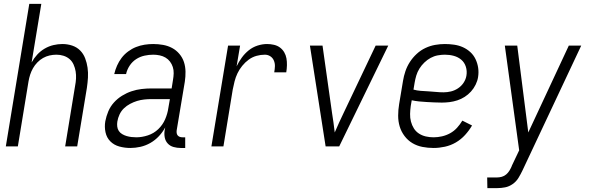

<svg xmlns="http://www.w3.org/2000/svg" viewBox="-20 -755 3040 990"><path d="M10 0 131 -735H193L143 -433Q155 -455 172 -473.5Q189 -492 210.5 -504.5Q232 -517 255.5 -522.5Q279 -528 302 -528Q328 -528 352 -520Q376 -512 393 -495Q410 -478 419 -454.5Q428 -431 431.5 -406Q435 -381 433.5 -355Q432 -329 428 -302L378 0H316L367 -311Q371 -331 372 -350Q373 -369 370 -387Q367 -405 359.5 -422Q352 -439 338.5 -450.5Q325 -462 307.5 -467.5Q290 -473 271 -473Q253 -473 235.5 -469Q218 -465 202 -456Q186 -447 172.5 -433Q159 -419 150 -403Q141 -387 135.5 -370Q130 -353 127 -335L72 0Z M652 8Q623 8 595.5 0.5Q568 -7 549 -26Q530 -45 524 -73Q518 -101 523 -130Q528 -156 538.5 -181Q549 -206 567.5 -226.5Q586 -247 609.5 -261.5Q633 -276 658.5 -284.5Q684 -293 710 -296Q736 -299 761 -299H865L872 -343Q875 -360 875.5 -377Q876 -394 871 -409.5Q866 -425 856.5 -437.5Q847 -450 833.5 -458Q820 -466 803.5 -469.5Q787 -473 770 -473Q748 -473 725 -468Q702 -463 682 -450Q662 -437 648.5 -416.5Q635 -396 630 -373H569Q574 -395 583.5 -416.5Q593 -438 607 -456.5Q621 -475 640.5 -489.5Q660 -504 681.5 -512.5Q703 -521 725.5 -524.5Q748 -528 770 -528Q796 -528 821 -523.5Q846 -519 867.5 -507.5Q889 -496 905 -477Q921 -458 928.5 -435Q936 -412 936.5 -386Q937 -360 933 -334L891 -83Q890 -76 891 -69Q892 -62 896 -57Q900 -52 906.5 -49.5Q913 -47 921 -47H935V8H912Q893 8 875 3Q857 -2 845 -15Q833 -28 829.5 -46Q826 -64 829 -83L832 -98Q819 -74 799.5 -53Q780 -32 755.5 -18Q731 -4 704.5 2Q678 8 652 8ZM683 -47Q712 -47 742.5 -57Q773 -67 796 -89Q819 -111 831.5 -140Q844 -169 848 -198L856 -244H762Q743 -244 724 -242Q705 -240 687 -234.5Q669 -229 651 -219.5Q633 -210 619 -196.5Q605 -183 596.5 -165Q588 -147 585 -128Q583 -115 584.5 -102.5Q586 -90 592.5 -80Q599 -70 610 -63.5Q621 -57 633 -53.5Q645 -50 657.5 -48.5Q670 -47 683 -47Z M1070 0 1156 -520H1218L1200 -413Q1211 -436 1226.5 -457.5Q1242 -479 1262.5 -495.5Q1283 -512 1308 -520Q1333 -528 1357 -528Q1375 -528 1392.5 -524Q1410 -520 1423.5 -510Q1437 -500 1445.5 -485.5Q1454 -471 1457 -454Q1460 -437 1459.5 -418.5Q1459 -400 1456 -382H1394Q1397 -398 1397.5 -413.5Q1398 -429 1392 -443Q1386 -457 1373.5 -465Q1361 -473 1346 -473Q1324 -473 1302.5 -467Q1281 -461 1262.5 -447.5Q1244 -434 1229 -415.5Q1214 -397 1204.5 -377Q1195 -357 1189.5 -335.5Q1184 -314 1180 -293L1132 0Z M1659 0 1578 -520H1643L1692 -173Q1696 -148 1699.5 -123Q1703 -98 1706 -72Q1717 -98 1728.5 -123Q1740 -148 1752 -173L1917 -520H1982L1729 0Z M2216 8Q2186 8 2158 2.5Q2130 -3 2106.5 -17Q2083 -31 2066 -53.5Q2049 -76 2041 -102.5Q2033 -129 2033 -158.5Q2033 -188 2038 -218L2058 -338Q2062 -363 2070.5 -388Q2079 -413 2093.5 -435.5Q2108 -458 2128.5 -477Q2149 -496 2173.5 -507.5Q2198 -519 2223.5 -523.5Q2249 -528 2274 -528Q2298 -528 2322 -524.5Q2346 -521 2367 -511.5Q2388 -502 2405 -486.5Q2422 -471 2432 -450Q2442 -429 2445.5 -405.5Q2449 -382 2445 -357Q2442 -338 2432.5 -318.5Q2423 -299 2408.5 -283Q2394 -267 2376 -255.5Q2358 -244 2338 -237.5Q2318 -231 2298 -228.5Q2278 -226 2258 -226Q2238 -226 2218.5 -227Q2199 -228 2179.5 -229Q2160 -230 2140.5 -232Q2121 -234 2103 -238L2098 -209Q2095 -188 2094.5 -167.5Q2094 -147 2099 -128Q2104 -109 2114 -93Q2124 -77 2140 -66.5Q2156 -56 2175.5 -51.5Q2195 -47 2216 -47Q2237 -47 2259 -52Q2281 -57 2301 -68Q2321 -79 2336.5 -96Q2352 -113 2364 -133L2414 -108Q2399 -82 2378 -59Q2357 -36 2330.5 -20.5Q2304 -5 2274 1.5Q2244 8 2216 8ZM2267 -279Q2286 -279 2305 -283.5Q2324 -288 2341.5 -299.5Q2359 -311 2370.5 -328.5Q2382 -346 2385 -365Q2389 -389 2382 -411Q2375 -433 2358.5 -447Q2342 -461 2320 -467Q2298 -473 2274 -473Q2256 -473 2237 -469.5Q2218 -466 2200.5 -456.5Q2183 -447 2168 -432.5Q2153 -418 2142.5 -401Q2132 -384 2126.5 -365.5Q2121 -347 2118 -329L2112 -293Q2130 -288 2149.5 -286.5Q2169 -285 2189 -284Q2209 -283 2228 -281Q2247 -279 2267 -279Z M2493 215 2492 160H2543Q2555 160 2567.5 156.5Q2580 153 2590 144.5Q2600 136 2607 124.5Q2614 113 2619 101V100L2657 20L2583 -520H2647L2704 -72L2913 -520H2977L2674 124Q2665 143 2653.5 162Q2642 181 2623.5 194Q2605 207 2584.5 211Q2564 215 2543 215Z"/></svg>

Font: Iosevka SS18 Light
Style: Italic
Weight: 300
Italic angle: -9°
Monospace: yes
Designer: Belleve Invis
Foundry: Belleve Invis
Version: Version 25.1.1; ttfautohint (v1.8.4)